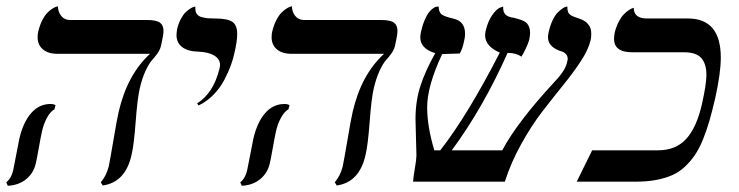

<svg xmlns="http://www.w3.org/2000/svg" viewBox="-41 -580 2360 613"><path d="M404.8 -295.9Q397.5 -263.2 392.1 -190.4Q386.7 -117.7 378.9 -85Q359.4 2 287.1 12.2L280.8 2Q298.8 -19 306.2 -48.8Q310.1 -66.9 321.3 -133.5Q332.5 -200.2 337.9 -223.1Q365.2 -341.3 438 -408.2H143.1Q112.3 -408.2 95.7 -422.6Q79.1 -437 79.1 -460.9Q79.1 -473.1 81.1 -479Q85.9 -500 94.2 -515.9Q102.5 -531.7 110.8 -539.8Q119.1 -547.9 126.7 -552.7Q134.3 -557.6 139.2 -558.6L144 -560.1Q144 -542 154.5 -529.1Q165 -516.1 183.1 -516.1H429.2Q458 -516.1 469.5 -507.8Q481 -499.5 481 -481.9Q481 -471.2 478 -458L473.1 -434.1Q470.2 -421.4 461.7 -409.4Q453.1 -397.5 444.1 -387.7Q435.1 -377.9 423.8 -354Q412.6 -330.1 404.8 -295.9ZM92.8 -159.2Q90.3 -149.4 83 -108.4Q75.7 -67.4 73.2 -58.1Q66.4 -27.8 43 -8.3Q19.5 11.2 -16.1 13.2L-21 2Q-3.4 -11.7 2 -41Q3.9 -51.3 11.7 -90.8Q19.5 -130.4 21 -138.2Q33.2 -189.9 58.6 -219Q84 -248 120.1 -248Q130.9 -248 136.2 -244.1L132.8 -231Q119.6 -223.6 108.9 -203.9Q98.1 -184.1 92.8 -159.2Z M592.8 -243.2 588.4 -250Q640.6 -282.7 659.7 -360.8Q661.6 -368.7 661.6 -372.1Q661.6 -391.1 643.6 -402.3Q625.5 -413.6 593.8 -415Q559.6 -415.5 541 -429.4Q522.5 -443.4 522.5 -467.8Q522.5 -473.1 524.4 -486.8Q528.8 -505.4 536.6 -519.8Q544.4 -534.2 552 -541.3Q559.6 -548.3 566.7 -552.7Q573.7 -557.1 578.1 -558.1L582.5 -559.1V-554.2Q582.5 -542.5 587.6 -535.2Q592.8 -527.8 603.8 -525.1Q614.7 -522.5 622.6 -521.7Q630.4 -521 644.5 -521Q684.1 -521 700.2 -510.7Q716.3 -500.5 716.3 -471.2Q716.3 -448.2 707.5 -411.1Q703.6 -392.1 696 -371.3Q688.5 -350.6 675.3 -325.2Q662.1 -299.8 640.6 -277.6Q619.1 -255.4 592.8 -243.2Z M1151.9 -295.9Q1144.5 -263.2 1139.2 -190.4Q1133.8 -117.7 1126 -85Q1106.4 2 1034.2 12.2L1027.8 2Q1045.9 -19 1053.2 -48.8Q1057.1 -66.9 1068.4 -133.5Q1079.6 -200.2 1085 -223.1Q1112.3 -341.3 1185.1 -408.2H890.1Q859.4 -408.2 842.8 -422.6Q826.2 -437 826.2 -460.9Q826.2 -473.1 828.1 -479Q833 -500 841.3 -515.9Q849.6 -531.7 857.9 -539.8Q866.2 -547.9 873.8 -552.7Q881.3 -557.6 886.2 -558.6L891.1 -560.1Q891.1 -542 901.6 -529.1Q912.1 -516.1 930.2 -516.1H1176.3Q1205.1 -516.1 1216.6 -507.8Q1228 -499.5 1228 -481.9Q1228 -471.2 1225.1 -458L1220.2 -434.1Q1217.3 -421.4 1208.7 -409.4Q1200.2 -397.5 1191.2 -387.7Q1182.1 -377.9 1170.9 -354Q1159.7 -330.1 1151.9 -295.9ZM839.8 -159.2Q837.4 -149.4 830.1 -108.4Q822.8 -67.4 820.3 -58.1Q813.5 -27.8 790 -8.3Q766.6 11.2 731 13.2L726.1 2Q743.7 -11.7 749 -41Q751 -51.3 758.8 -90.8Q766.6 -130.4 768.1 -138.2Q780.3 -189.9 805.7 -219Q831.1 -248 867.2 -248Q877.9 -248 883.3 -244.1L879.9 -231Q866.7 -223.6 856 -203.9Q845.2 -184.1 839.8 -159.2Z M1844.7 -452.1Q1837.9 -421.9 1813.5 -384.8Q1789.1 -347.7 1756.8 -307.9Q1724.6 -268.1 1690.4 -223.9Q1656.2 -179.7 1623.3 -120.4Q1590.3 -61 1570.8 0H1277.8Q1278.8 -15.6 1283.7 -43.7Q1288.6 -71.8 1288.6 -84Q1288.6 -94.2 1287.1 -138.2Q1285.6 -182.1 1285.6 -200.2Q1285.6 -256.8 1301 -304.9Q1316.4 -353 1348.6 -410.2Q1300.8 -424.8 1300.8 -460.9Q1300.8 -465.3 1302.7 -477.1Q1307.6 -499 1314.5 -515.1Q1321.3 -531.2 1327.4 -539.3Q1333.5 -547.4 1340.1 -552.2Q1346.7 -557.1 1350.3 -558.1Q1354 -559.1 1357.4 -559.1H1359.4Q1359.9 -541 1369.1 -533.9Q1378.4 -526.9 1408.7 -520Q1443.8 -511.2 1443.8 -472.2Q1443.8 -459 1438.5 -439Q1433.1 -418.9 1426.8 -409.2Q1412.1 -409.2 1395.3 -408.2Q1378.4 -407.2 1370.6 -407.2Q1322.8 -305.2 1322.8 -237.8Q1322.8 -175.8 1345.7 -100.1H1364.7Q1452.6 -212.9 1554.7 -412.1Q1507.8 -432.1 1507.8 -467.8Q1507.8 -473.1 1509.8 -482.9Q1517.6 -514.2 1531.5 -533.2Q1545.4 -552.2 1555.7 -555.7L1565.4 -559.1Q1564.9 -549.3 1567.4 -542.5Q1569.8 -535.6 1574.7 -532Q1579.6 -528.3 1583.5 -526.9Q1587.4 -525.4 1593.8 -523.9Q1598.6 -523.9 1600.6 -522.9Q1628.4 -516.1 1637.7 -508.8Q1651.4 -497.1 1651.4 -475.1Q1651.4 -465.3 1648.4 -452.1Q1645.5 -441.9 1637.5 -424.6Q1629.4 -407.2 1623.5 -398.9Q1607.9 -411.1 1579.6 -411.1Q1501 -234.9 1401.4 -100.1H1562.5Q1609.9 -189.5 1729.5 -318.8Q1765.1 -356 1769.5 -381.8Q1771.5 -387.7 1771.5 -392.1Q1771.5 -411.1 1747.1 -417.5Q1746.6 -417.5 1746.3 -417.7Q1746.1 -418 1745.6 -418Q1708.5 -431.6 1708.5 -461.9Q1708.5 -466.3 1710.4 -476.1Q1715.3 -498.5 1723.4 -515.4Q1731.4 -532.2 1739.5 -540Q1747.6 -547.9 1754.6 -552.7Q1761.7 -557.6 1766.1 -558.6L1770.5 -559.1V-554.2Q1770.5 -549.8 1771.5 -546.4Q1772.5 -543 1773.2 -540.5Q1773.9 -538.1 1776.6 -535.6Q1779.3 -533.2 1780.5 -532Q1781.7 -530.8 1785.6 -529.1Q1789.6 -527.3 1790.8 -526.9Q1792 -526.4 1796.6 -524.7Q1801.3 -522.9 1801.8 -522.9Q1802.7 -522.5 1807.9 -520.8Q1813 -519 1816.2 -517.6Q1819.3 -516.1 1824.5 -513.2Q1829.6 -510.3 1833 -506.8Q1836.4 -503.4 1839.8 -498.5Q1843.3 -493.7 1845 -486.8Q1846.7 -480 1846.7 -472.2Q1846.7 -459 1844.7 -452.1Z M2200.2 -248Q2214.4 -312 2214.4 -340.8Q2214.4 -376 2198.2 -394.5Q2182.1 -413.1 2142.6 -413.1H1977.5Q1919.4 -413.1 1919.4 -456.1Q1919.4 -461.4 1921.4 -475.1Q1926.3 -495.1 1934.3 -510.5Q1942.4 -525.9 1950.4 -533.9Q1958.5 -542 1965.8 -547.1Q1973.1 -552.2 1978 -553.7L1982.4 -555.2Q1982.4 -521 2024.4 -521H2155.3Q2260.3 -521 2260.3 -396Q2260.3 -346.7 2242.2 -265.1Q2232.4 -223.6 2223.6 -193.1Q2214.8 -162.6 2202.9 -133.5Q2190.9 -104.5 2177.2 -84.5Q2163.6 -64.5 2145.3 -47.4Q2127 -30.3 2104.5 -20.5Q2082 -10.7 2053.5 -5.4Q2024.9 0 1989.3 0H1800.3L1849.6 -100.1H2059.6Q2116.7 -100.1 2149.9 -136.5Q2183.1 -172.9 2200.2 -248Z"/></svg>

Font: Common Serif
Style: Bold Italic
Weight: 700
Italic angle: -12°
Designer: Philipp H. Poll, Khaled Hosny
Foundry: Stefan Peev, Context Ltd.
Version: Version 1.026